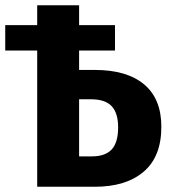

<svg xmlns="http://www.w3.org/2000/svg" viewBox="-20 -713 649 733"><path d="M596 -229Q596 -115 528.5 -57.5Q461 0 342 0H122V-520H0V-617H122V-693H282V-617H419V-520H282V-446H342Q464 -446 530 -391Q596 -336 596 -229ZM431 -227Q431 -281 406.5 -307.5Q382 -334 327 -334H282V-116H331Q382 -116 406.5 -142.5Q431 -169 431 -227Z"/></svg>

Font: Fira Sans Condensed
Style: Bold
Weight: 700
Width: 3
Designer: bBox Type GmbH & Carrois Corporate GbR & Edenspiekermann AG
Foundry: bBox Type GmbH & Carrois Corporate GbR & Edenspiekermann AG
Version: Version 4.301